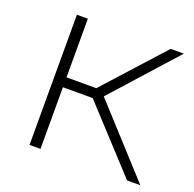

<svg xmlns="http://www.w3.org/2000/svg" viewBox="-101 -644 758 749"><g transform="rotate(20 278.0 -270.0)"><path d="M95.5 0V-540.5H141V-297H264.5L485 -540.5H539.5L303 -277L555.5 0H500.5L264.5 -256H141V0Z"/></g></svg>

Font: Encode Sans Expanded ExtraLight
Style: Regular
Weight: 200
Width: 7
Designer: Multiple Designers
Foundry: Impallari Type
Version: Version 3.000; ttfautohint (v1.8.3) -l 8 -r 50 -G 200 -x 14 